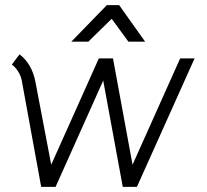

<svg xmlns="http://www.w3.org/2000/svg" viewBox="-20 -727 805 746"><path d="M26 -476 56 -516Q105 -478 118 -407L179 -87L364 -500H419L495 -87L680 -500H736L512 -1H457L381 -414L196 -1H140L64 -417Q60 -435 49 -451.5Q38 -468 26 -476ZM395 -707H443L544 -565H479L414 -654L323 -565H257Z"/></svg>

Font: Bellota
Style: Italic
Weight: 400
Italic angle: -7.5°
Designer: Kemie Guaida
Foundry: Kemie Guaida
Version: Version 4.001